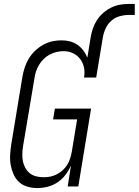

<svg xmlns="http://www.w3.org/2000/svg" viewBox="-20 -948 705 976"><path d="M171 8H170Q144 8 119.5 1Q95 -6 77 -22.5Q59 -39 49 -61.5Q39 -84 34.5 -109Q30 -134 31.5 -160Q33 -186 37 -213L94 -558Q98 -581 105.5 -604.5Q113 -628 126 -649.5Q139 -671 157.5 -689Q176 -707 198 -719.5Q220 -732 244 -737.5Q268 -743 292 -743Q315 -743 336 -737.5Q357 -732 374 -720Q391 -708 403.5 -691.5Q416 -675 424 -655L441 -759Q445 -782 452.5 -804Q460 -826 473 -846Q486 -866 505 -882.5Q524 -899 545.5 -909.5Q567 -920 589.5 -924Q612 -928 635 -928H665V-872H635Q612 -872 588.5 -865.5Q565 -859 546.5 -843Q528 -827 517.5 -804.5Q507 -782 503 -759L469 -554H407Q412 -580 407 -604.5Q402 -629 387.5 -648Q373 -667 351 -677.5Q329 -688 303 -688Q285 -688 266.5 -683.5Q248 -679 231.5 -670Q215 -661 201.5 -647.5Q188 -634 178 -617.5Q168 -601 162.5 -583.5Q157 -566 155 -549L97 -204Q94 -184 93.5 -165Q93 -146 96.5 -128Q100 -110 109 -94Q118 -78 132 -67Q146 -56 164.5 -51.5Q183 -47 202 -47Q219 -47 236.5 -50.5Q254 -54 270 -62.5Q286 -71 299.5 -83.5Q313 -96 322.5 -111.5Q332 -127 337 -144Q342 -161 345 -177L372 -341H250L259 -396H443L378 0H324L341 -107Q330 -82 313 -59.5Q296 -37 273 -21.5Q250 -6 223 1Q196 8 171 8Z"/></svg>

Font: Iosevka Curly Light
Style: Italic
Weight: 300
Italic angle: -9°
Monospace: yes
Designer: Belleve Invis
Foundry: Belleve Invis
Version: Version 22.1.2; ttfautohint (v1.8.4)